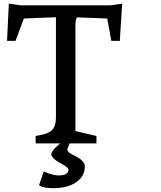

<svg xmlns="http://www.w3.org/2000/svg" viewBox="-20 -776 873 1039"><path d="M172.9 -40Q200.2 -44.9 220.9 -50.5Q241.7 -56.2 255.4 -66.9Q269 -77.6 275.9 -95.5Q282.7 -113.3 282.7 -142.6V-682.6Q258.3 -681.6 216.6 -680.2Q174.8 -678.7 108.9 -675.8L64 -554.7H18.1L27.8 -756.3L92.3 -747.1H576.7L641.1 -756.3L628.4 -554.7H582.5L560.1 -675.8Q501 -678.2 461.4 -679.7Q421.9 -681.2 396.5 -682.1Q391.6 -675.3 389.9 -663.1Q388.2 -650.9 388.2 -629.4V-66.9L502 -40V0H356.9Q355.5 4.4 353.5 8.8Q350.1 17.1 346.2 25.9Q342.3 35.2 347.4 42.2Q352.5 49.3 363 55.7Q373.5 62 386.7 68.4Q399.9 74.7 411.4 82.8Q422.9 90.8 430.9 101.1Q439 111.3 439 125Q439 152.3 426.5 173.8Q414.1 195.3 391.6 210.7Q369.1 226.1 338.4 234.1Q307.6 242.2 271 242.2Q244.6 242.2 229 239.7Q213.4 237.3 205.1 233.9Q195.3 230.5 191.4 225.6L216.8 151.9Q230 157.7 243.7 162.6Q255.4 166.5 269.8 169.9Q284.2 173.3 298.3 173.3Q328.6 173.3 340.6 162.8Q352.5 152.3 350.1 139.2Q348.6 134.3 341.6 128.7Q334.5 123 324.2 116.9Q314 110.8 302.2 104.2Q290.5 97.7 280.8 90.3Q271 83 264.4 75Q257.8 66.9 257.8 57.6Q257.8 50.3 264.2 41.5Q270.5 32.7 278.6 24.4Q286.6 16.1 294.7 9.5Q302.7 2.9 305.7 0H172.9Z"/></svg>

Font: Donegal One
Style: Regular
Weight: 400
Designer: Gary Lonergan
Foundry: Sorkin Type Co.
Version: Version 1.004